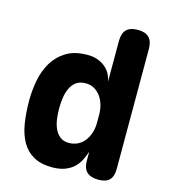

<svg xmlns="http://www.w3.org/2000/svg" viewBox="-111 -829 823 929"><g transform="rotate(15 300.0 -365.0)"><path d="M467 10Q429 10 409.5 -8Q390 -26 390 -63V-109Q382 -85 370.5 -63Q359 -41 341 -25Q323 -9 297 0.5Q271 10 235 10Q179 10 142 -11Q105 -32 83.5 -69.5Q62 -107 53.5 -159.5Q45 -212 45 -274Q45 -324 54.5 -374.5Q64 -425 88.5 -466.5Q113 -508 155 -534Q197 -560 263 -560Q311 -560 346.5 -533.5Q382 -507 390 -459V-665Q390 -703 408.5 -721.5Q427 -740 465 -740Q503 -740 521.5 -721.5Q540 -703 540 -665V-63Q540 -26 522.5 -8Q505 10 467 10ZM283 -125Q306 -125 325.5 -134Q345 -143 359 -160Q373 -177 381.5 -201Q390 -225 390 -255V-295Q390 -321 383 -344.5Q376 -368 363 -386Q350 -404 331 -414.5Q312 -425 289 -425Q259 -425 240.5 -411Q222 -397 212 -374.5Q202 -352 198.5 -325.5Q195 -299 195 -273Q195 -248 198.5 -222Q202 -196 211.5 -174.5Q221 -153 238.5 -139Q256 -125 283 -125Z"/></g></svg>

Font: Maple Mono NL ExtraBold
Style: Regular
Weight: 800
Monospace: yes
Designer: subframe7536
Version: Version 7.000